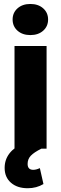

<svg xmlns="http://www.w3.org/2000/svg" viewBox="-20 -765 315 988"><path d="M219.7 0H54.7V-528.3H219.7ZM44.9 -664.6Q44.9 -699.7 70.3 -722.2Q95.7 -744.6 136.2 -744.6Q176.8 -744.6 202.1 -722.2Q227.5 -699.7 227.5 -664.6Q227.5 -629.4 202.1 -606.9Q176.8 -584.5 136.2 -584.5Q95.7 -584.5 70.3 -606.9Q44.9 -629.4 44.9 -664.6ZM192.9 0Q154.8 19 138.4 36.4Q122.1 53.7 122.1 78.6Q122.1 108.9 151.4 108.9Q166 108.9 185.1 100.1L203.6 182.1Q168 203.6 122.6 203.6Q68.8 203.6 36.4 175.3Q3.9 147 3.9 99.1Q3.9 14.6 102.1 -29.3Z"/></svg>

Font: Roboto
Style: Regular
Weight: 900
Designer: Google
Version: Version 2.001171; 2014